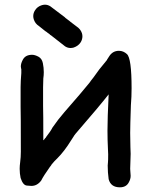

<svg xmlns="http://www.w3.org/2000/svg" viewBox="-20 -790 644 820"><path d="M492 10Q453 10 444 -25Q440 -54 440 -83Q440 -88 441 -95.5Q442 -103 442 -131L441 -154Q439 -193 439 -232Q439 -284 444 -387Q405 -337 302 -218L300 -215Q297 -212 295 -208L284 -191Q255 -144 225 -114Q212 -102 200 -87Q200 -86 199 -85Q198 -84 197 -82Q196 -80 193 -77Q166 -39 156 -19Q139 4 114 4Q111 4 94.5 2.5Q78 1 68 -30Q64 -49 64 -69Q64 -82 66 -96Q69 -119 69 -142Q69 -309 68 -334V-418Q68 -442 71 -478V-495L70 -498Q69 -501 69 -506Q69 -519 77 -534Q88 -556 117 -556Q129 -556 144 -548Q159 -540 163 -520.5Q167 -501 167 -482Q167 -468 165 -455L164 -417V-338Q165 -308 165 -191L167 -192L173 -200Q174 -200 174.5 -201Q175 -202 176 -203Q177 -204 177 -205Q196 -229 204 -245Q228 -280 255 -311Q332 -399 360 -434Q362 -437 365 -440.5Q368 -444 368 -445L379 -459Q407 -499 424 -518L437 -534V-535L446 -549Q461 -573 488 -573Q507 -573 522 -559Q542 -542 542 -413Q542 -377 539 -340Q536 -253 536 -222L537 -161L538 -133L536 -69L538 -39Q538 -25 530 -11Q519 10 492 10ZM174 -657 171 -659Q159 -669 146 -679Q130 -689 124 -708Q122 -715 122 -721Q122 -734 129 -745Q139 -762 159 -768Q166 -770 172 -770Q184 -770 195 -763Q226 -740 256 -717L260 -713L276 -701Q279 -699 282 -696Q295 -686 307 -677Q324 -666 330 -648Q332 -641 332 -635Q332 -622 325 -610Q315 -594 295 -587Q288 -585 281 -585Q269 -585 258 -592Q228 -615 198 -639Q196 -640 193 -642Q193 -643 192 -644Q184 -649 177 -655H176Z"/></svg>

Font: Bad Comic
Style: Regular
Weight: 400
Designer: GGBotNet
Foundry: f0n7
Version: 0.9